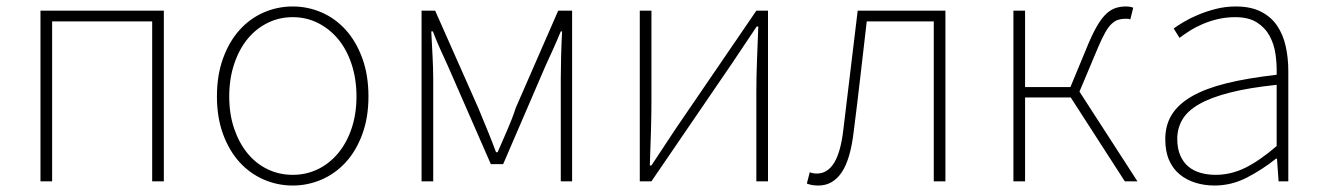

<svg xmlns="http://www.w3.org/2000/svg" viewBox="-20 -560 4089 593"><path d="M105 -527H486V0H450V-494H141V0H105Z M884 13Q837 13 794.5 -5.5Q752 -24 720 -59Q688 -94 669 -145.5Q650 -197 650 -262Q650 -328 669 -380Q688 -432 720 -467.5Q752 -503 794.5 -521.5Q837 -540 884 -540Q931 -540 973.5 -521.5Q1016 -503 1048 -467.5Q1080 -432 1099 -380Q1118 -328 1118 -262Q1118 -197 1099 -145.5Q1080 -94 1048 -59Q1016 -24 973.5 -5.5Q931 13 884 13ZM884 -20Q926 -20 962 -37.5Q998 -55 1024.5 -87Q1051 -119 1066 -163.5Q1081 -208 1081 -262Q1081 -316 1066 -361.5Q1051 -407 1024.5 -439Q998 -471 962 -489Q926 -507 884 -507Q842 -507 806 -489Q770 -471 744 -439Q718 -407 703 -361.5Q688 -316 688 -262Q688 -208 703 -163.5Q718 -119 744 -87Q770 -55 806 -37.5Q842 -20 884 -20Z M1282 -527H1324L1457 -227Q1471 -193 1485 -159Q1499 -125 1512 -90H1517Q1532 -125 1547 -159Q1562 -193 1573 -227L1704 -527H1747V0H1712V-318Q1712 -347 1713 -386Q1714 -425 1716 -463H1712Q1700 -434 1688.5 -408.5Q1677 -383 1665 -357L1534 -53H1496L1363 -357Q1351 -383 1339.5 -408.5Q1328 -434 1317 -463H1312Q1314 -425 1316 -386Q1318 -347 1318 -318V0H1282Z M1956 -527H1992V-249Q1992 -205 1990.5 -154Q1989 -103 1987 -49H1992Q2009 -74 2030 -106.5Q2051 -139 2068 -164L2316 -527H2352V0H2316V-277Q2316 -322 2318 -373Q2320 -424 2322 -478H2317L2240 -363L1992 0H1956Z M2508 13Q2496 13 2488 11.5Q2480 10 2472 7L2481 -28Q2486 -26 2491 -25Q2496 -24 2503 -24Q2536 -24 2556.5 -57.5Q2577 -91 2585 -162Q2596 -254 2607 -344.5Q2618 -435 2629 -527H2900V0H2864V-494H2657Q2647 -409 2637.5 -325.5Q2628 -242 2617 -156Q2607 -68 2579.5 -27.5Q2552 13 2508 13Z M3493 0H3454L3287 -259H3146V0H3110V-527H3146V-291H3286L3342 -426Q3357 -461 3370.5 -483.5Q3384 -506 3398 -518.5Q3412 -531 3426.5 -535.5Q3441 -540 3457 -540Q3472 -540 3480 -536L3471 -500Q3466 -502 3463.5 -502Q3461 -502 3455 -502Q3444 -502 3434 -499Q3424 -496 3414 -487Q3404 -478 3394 -460.5Q3384 -443 3372 -415L3314 -277Z M3731 13Q3700 13 3672.5 4.5Q3645 -4 3624 -21Q3603 -38 3591 -65Q3579 -92 3579 -130Q3579 -174 3599.5 -206.5Q3620 -239 3662 -263Q3704 -287 3769 -303Q3834 -319 3923 -329Q3924 -361 3919.5 -392.5Q3915 -424 3901 -449.5Q3887 -475 3861.5 -491Q3836 -507 3795 -507Q3767 -507 3741.5 -501Q3716 -495 3694 -485.5Q3672 -476 3654 -464.5Q3636 -453 3623 -443L3605 -472Q3617 -481 3636.5 -492.5Q3656 -504 3681 -514.5Q3706 -525 3735.5 -532.5Q3765 -540 3797 -540Q3843 -540 3874.5 -524Q3906 -508 3924.5 -480.5Q3943 -453 3951 -417Q3959 -381 3959 -341V0H3929L3924 -70H3921Q3880 -37 3832 -12Q3784 13 3731 13ZM3734 -20Q3782 -20 3826.5 -42Q3871 -64 3923 -109V-298Q3837 -289 3778.5 -274Q3720 -259 3684 -238.5Q3648 -218 3632 -191Q3616 -164 3616 -131Q3616 -101 3625.5 -79.5Q3635 -58 3651 -45Q3667 -32 3688.5 -26Q3710 -20 3734 -20Z"/></svg>

Font: SpoqaHanSans
Style: Thin
Weight: 250
Designer: [Spoqa Han Sans] Dong-huui Kim \uAE40 \uB3D9 \uD718   [Noto Sans] Ryoko NISHIZUKA \u897F \u585A \u6DBC \u5B50  (kana & i
Foundry: Spoqa (http://bi.spoqa.com)
Version: Version 1.004;PS 1.004;hotconv 1.0.82;makeotf.lib2.5.63406